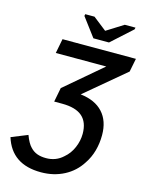

<svg xmlns="http://www.w3.org/2000/svg" viewBox="-197 -982 984 1283"><g transform="rotate(15 295.0 -340.5)"><path d="M214.8 208.5Q113.3 208.5 49.3 164.8Q-14.6 121.1 -41.5 34.2L70.8 -11.2Q90.8 43 115.2 67.4Q134.8 88.4 161.1 98.4Q187.5 108.4 224.1 108.4Q257.3 108.4 286.9 97.2Q316.4 85.9 340.3 63.5Q377.9 32.2 398.4 -15.6Q418.9 -63.5 418.9 -111.8Q418.9 -191.9 373.5 -231.4Q328.1 -271 233.9 -271H179.2L198.2 -369.1L454.6 -587.4H105.5L125 -688H632.8L614.3 -595.2L337.9 -363.3Q439.5 -351.6 492.9 -293.2Q546.4 -234.9 546.4 -136.7Q546.4 -79.6 532 -28.1Q517.6 23.4 488.8 65.9Q445.8 134.3 374.5 171.4Q303.2 208.5 214.8 208.5ZM573.2 -876 430.7 -747.1H322.8L226.1 -876L228.5 -888.7H292.5L384.8 -816.4H386.7L502 -888.7H576.2Z"/></g></svg>

Font: Arimo SemiBold
Style: Italic
Weight: 600
Italic angle: -12°
Version: Version 1.33